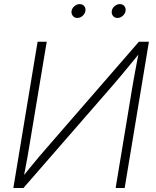

<svg xmlns="http://www.w3.org/2000/svg" viewBox="-20 -935 774 955"><path d="M600.1 0H555.2L639.2 -507.3Q643.1 -530.3 648.2 -558.1Q653.3 -585.9 659.4 -617.9Q665.5 -649.9 672.4 -685.5L681.6 -679.7Q652.8 -644.5 627.7 -614Q602.5 -583.5 580.1 -556.4Q557.6 -529.3 536.6 -505.4L96.7 0H46.4L167 -727.5H212.4L125.5 -206.1Q122.1 -182.6 116.9 -155.3Q111.8 -127.9 106.4 -99.1Q101.1 -70.3 95.7 -42.5L86.4 -47.9Q108.9 -76.2 131.3 -103.5Q153.8 -130.9 175.3 -156.5Q196.8 -182.1 216.3 -204.1L670.9 -727.5H720.7ZM564.5 -845.7Q550.3 -845.7 542 -856Q533.7 -866.2 536.1 -880.4Q538.1 -894.5 550 -904.5Q562 -914.6 576.2 -914.6Q590.3 -914.6 598.6 -904.5Q606.9 -894.5 604.5 -880.4Q602.1 -866.2 590.3 -856Q578.6 -845.7 564.5 -845.7ZM364.7 -845.7Q350.6 -845.7 342.3 -856Q334 -866.2 335.9 -880.4Q338.4 -894.5 350.3 -904.5Q362.3 -914.6 376.5 -914.6Q390.6 -914.6 398.9 -904.5Q407.2 -894.5 404.8 -880.4Q402.3 -866.2 390.6 -856Q378.9 -845.7 364.7 -845.7Z"/></svg>

Font: Inter 24pt ExtraLight
Style: Italic
Weight: 250
Italic angle: -9.3988°
Version: Version 4.001;git-66647c0bb